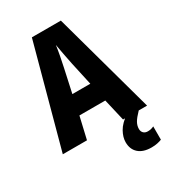

<svg xmlns="http://www.w3.org/2000/svg" viewBox="-225 -828 1046 1176"><g transform="rotate(-30 298.0 -239.5)"><path d="M426 0 390 -155H207L171 0H0L194 -715H399L596 0ZM326 -454Q319 -488 311 -529.5Q303 -571 298 -601Q294 -571 286.5 -531Q279 -491 271 -455L235 -290H362ZM481 99Q481 117 492 128Q503 139 522 139Q536 139 546.5 136Q557 133 565 129V223Q553 228 534.5 232Q516 236 493 236Q434 236 402 207.5Q370 179 370 129Q370 94 391 56Q412 18 464 -18L537 0Q505 33 493 54.5Q481 76 481 99Z"/></g></svg>

Font: Noto Sans Lao Condensed ExtraBold
Style: Regular
Weight: 800
Width: 3
Designer: Monotype Design Team
Foundry: Monotype Imaging Inc.
Version: Version 2.003; ttfautohint (v1.8.4.7-5d5b)